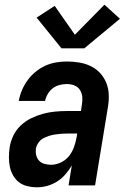

<svg xmlns="http://www.w3.org/2000/svg" viewBox="-20 -790 540 818"><path d="M137 8Q116 8 96 3Q76 -2 61 -13.5Q46 -25 36 -42.5Q26 -60 22 -79.5Q18 -99 18 -119.5Q18 -140 21 -161Q25 -187 36.5 -211.5Q48 -236 68 -255Q88 -274 112.5 -286Q137 -298 162.5 -305Q188 -312 214 -314.5Q240 -317 265 -317H325L329 -345Q332 -361 330.5 -377.5Q329 -394 320.5 -407Q312 -420 297 -426Q282 -432 265 -432Q250 -432 234 -428Q218 -424 205 -414Q192 -404 183.5 -389.5Q175 -375 172 -360H60Q64 -383 73.5 -405.5Q83 -428 97.5 -448Q112 -468 131.5 -484Q151 -500 173 -510Q195 -520 218.5 -524Q242 -528 265 -528Q292 -528 318.5 -523.5Q345 -519 368 -507.5Q391 -496 408 -477Q425 -458 434 -434Q443 -410 443.5 -383Q444 -356 439 -329L385 0H272L286 -85Q274 -65 258.5 -47Q243 -29 223 -16.5Q203 -4 181 2Q159 8 137 8ZM197 -88Q218 -88 238.5 -97.5Q259 -107 273 -124Q287 -141 294.5 -161.5Q302 -182 306 -203L309 -221H265Q253 -221 240 -220Q227 -219 214 -217Q201 -215 188.5 -211Q176 -207 164 -200.5Q152 -194 144 -182.5Q136 -171 133 -159Q131 -144 134 -130Q137 -116 146 -106Q155 -96 169 -92Q183 -88 197 -88ZM242 -584 136 -715 213 -765 299 -642 425 -770 491 -710 339 -584Z"/></svg>

Font: Iosevka SS04 Oblique
Style: Bold
Weight: 700
Italic angle: -9°
Monospace: yes
Designer: Belleve Invis
Foundry: Belleve Invis
Version: Version 19.0.0; ttfautohint (v1.8.4)